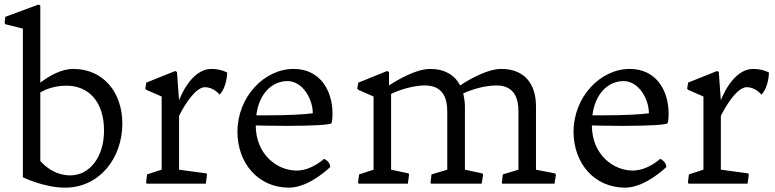

<svg xmlns="http://www.w3.org/2000/svg" viewBox="-20 -819 3455 856"><path d="M82 -28.8C82 -28.8 175.3 17.6 270.5 17.6C422.4 17.6 525.4 -112.8 525.4 -268.1C525.4 -408.2 439.5 -511.7 307.1 -511.7C252 -511.7 198.2 -479.5 159.7 -450.7V-794.4L151.9 -798.8L3.9 -744.1L0.5 -717.8L3.9 -710.9L82 -691.4ZM159.7 -101.1V-407.2C184.1 -420.9 223.1 -437 276.4 -437C375 -437 443.8 -365.7 443.8 -236.8C443.8 -118.7 379.4 -37.1 293.5 -37.1C218.8 -37.1 171.9 -87.4 159.7 -101.1Z M631.3 -4.4 634.8 0H897.5L902.8 -39.1L900.9 -45.9L778.3 -62.5V-302.7C778.3 -302.7 840.3 -430.2 893.6 -430.2C934.1 -430.2 959 -397 959 -397C992.7 -432.1 992.7 -495.6 992.7 -495.6C992.7 -495.6 965.8 -511.7 922.4 -511.7C828.1 -511.7 778.3 -371.6 778.3 -371.6L769 -498L761.2 -502.4L632.3 -450.7L627.9 -424.3L632.3 -418.5L700.7 -388.7V-62.5L635.7 -41.5Z M1038.6 -231.4C1038.6 -92.3 1130.4 17.6 1268.6 17.6C1359.4 17.6 1452.6 -74.7 1452.6 -74.7C1450.2 -101.1 1424.8 -110.8 1424.8 -110.8C1424.8 -110.8 1369.6 -58.6 1302.2 -58.6C1217.8 -58.6 1121.1 -127.4 1120.1 -259.8C1120.1 -259.8 1179.7 -257.8 1257.3 -257.8C1384.8 -257.8 1454.6 -263.2 1458 -270C1458 -270 1462.4 -281.7 1462.4 -311.5C1462.4 -417 1406.2 -511.7 1289.1 -511.7C1157.2 -511.7 1038.6 -386.2 1038.6 -231.4ZM1122.6 -304.7C1135.3 -405.8 1195.8 -457.5 1261.7 -457.5C1328.6 -457.5 1374.5 -378.4 1374.5 -314C1341.8 -309.6 1273.9 -304.7 1160.6 -304.7Z M1576.2 -4.4 1579.6 0H1798.3L1803.7 -39.1L1801.8 -45.9L1723.6 -62.5V-400.4C1723.6 -400.4 1799.3 -438 1874 -438C1950.7 -438 1974.1 -387.2 1974.1 -321.8V-62.5L1903.8 -41.5L1899.4 -4.4L1901.4 0H2127.4L2133.8 -39.1L2130.4 -45.9L2052.7 -62.5V-344.7C2052.7 -364.3 2049.3 -384.3 2045.4 -402.8C2062.5 -410.6 2127.4 -438 2192.9 -438C2268.6 -438 2291.5 -387.2 2291.5 -321.8V-62.5L2221.7 -41.5L2217.3 -4.4L2219.2 0H2452.1L2458.5 -39.1L2454.6 -45.9L2369.6 -62.5V-344.7C2369.6 -447.8 2315.9 -511.7 2215.3 -511.7C2138.7 -511.7 2034.2 -440.4 2031.7 -438C2007.8 -483.9 1962.9 -511.7 1897.9 -511.7C1821.3 -511.7 1714.4 -438 1714.4 -438V-498L1706.1 -502.4L1577.6 -450.7L1572.8 -424.3L1577.6 -418.5L1645.5 -388.7V-62.5L1581.1 -41.5Z M2537.1 -231.4C2537.1 -92.3 2628.9 17.6 2767.1 17.6C2857.9 17.6 2951.2 -74.7 2951.2 -74.7C2948.7 -101.1 2923.3 -110.8 2923.3 -110.8C2923.3 -110.8 2868.2 -58.6 2800.8 -58.6C2716.3 -58.6 2619.6 -127.4 2618.7 -259.8C2618.7 -259.8 2678.2 -257.8 2755.9 -257.8C2883.3 -257.8 2953.1 -263.2 2956.5 -270C2956.5 -270 2960.9 -281.7 2960.9 -311.5C2960.9 -417 2904.8 -511.7 2787.6 -511.7C2655.8 -511.7 2537.1 -386.2 2537.1 -231.4ZM2621.1 -304.7C2633.8 -405.8 2694.3 -457.5 2760.3 -457.5C2827.1 -457.5 2873 -378.4 2873 -314C2840.3 -309.6 2772.5 -304.7 2659.2 -304.7Z M3046.9 -4.4 3050.3 0H3313L3318.4 -39.1L3316.4 -45.9L3193.8 -62.5V-302.7C3193.8 -302.7 3255.9 -430.2 3309.1 -430.2C3349.6 -430.2 3374.5 -397 3374.5 -397C3408.2 -432.1 3408.2 -495.6 3408.2 -495.6C3408.2 -495.6 3381.3 -511.7 3337.9 -511.7C3243.7 -511.7 3193.8 -371.6 3193.8 -371.6L3184.6 -498L3176.8 -502.4L3047.9 -450.7L3043.5 -424.3L3047.9 -418.5L3116.2 -388.7V-62.5L3051.3 -41.5Z"/></svg>

Font: Trykker
Style: Regular
Weight: 400
Designer: Magnus Gaarde
Foundry: Magnus Gaarde
Version: Version 1.001